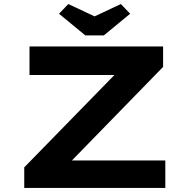

<svg xmlns="http://www.w3.org/2000/svg" viewBox="-20 -930 940 950"><path d="M100 0V-102L599 -613L668 -559H126V-700H787V-599L288 -87L220 -136H798V0ZM402 -755 272 -862 318 -910 463 -842H433L578 -910L624 -862L494 -755Z"/></svg>

Font: Lexend Zetta SemiBold
Style: Regular
Weight: 600
Designer: Bonnie Shaver-Troup, Thomas Jockin
Foundry: Lexend
Version: Version 1.007